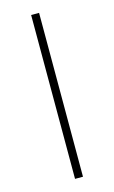

<svg xmlns="http://www.w3.org/2000/svg" viewBox="-106 -703 444 747"><g transform="rotate(-15 116.0 -330.0)"><path d="M100 0V-660H132V0Z"/></g></svg>

Font: Source Sans Variable
Style: Regular
Weight: 200
Designer: Paul D. Hunt
Foundry: Adobe Systems Incorporated
Version: Version 3.006;hotconv 1.0.111;makeotfexe 2.5.65597